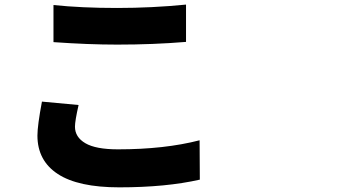

<svg xmlns="http://www.w3.org/2000/svg" viewBox="-20 -761 1540 829"><path d="M210.9 -579.1V-739.3Q332 -726.6 485.4 -726.6Q636.7 -726.6 783.2 -741.2V-580.1Q642.6 -568.4 486.3 -568.4Q361.3 -568.4 210.9 -579.1ZM161.1 -322.3 319.3 -307.6Q303.7 -239.3 303.7 -213.9Q303.7 -168.9 348.6 -142.6Q393.6 -116.2 489.3 -116.2Q690.4 -116.2 841.8 -155.3L842.8 14.6Q696.3 47.9 495.1 47.9Q317.4 47.9 229.5 -9.8Q141.6 -67.4 141.6 -175.8Q141.6 -218.8 161.1 -322.3Z"/></svg>

Font: Bpmf Zihi Sans Heavy
Style: Heavy
Weight: 900
Foundry: But Ko
Version: Version 1.320